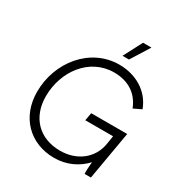

<svg xmlns="http://www.w3.org/2000/svg" viewBox="-205 -1050 1147 1210"><g transform="rotate(30 368.0 -445.5)"><path d="M362 9C448 9 526 -26 583 -87C580 -59 578 -24 579 0H625L686 -352H424L414 -295H616L606 -232C587 -121 493 -49 372 -49C217 -49 123 -152 123 -302C123 -482 242 -647 422 -647C531 -647 602 -593 635 -508L692 -535C652 -644 547 -706 426 -706C215 -706 61 -515 61 -299C61 -117 184 9 362 9ZM546 -900H485L414 -764H461Z"/></g></svg>

Font: Fixel Display Light
Style: Italic
Weight: 300
Italic angle: -10°
Designer: AlfaBravo + MacPaw
Foundry: Kyrylo Tkachov, Marchela Mozhyna, Serhii Makarenko, Maria Weinstein, Zakhar Kryvoshyya
Version: Version 1.210;Glyphs 3.2 (3217)